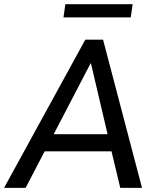

<svg xmlns="http://www.w3.org/2000/svg" viewBox="-48 -911 755 931"><path d="M76.2 0 168.5 -177.2H492.7L535.2 0H640.6L451.7 -718.8H365.7L-28.3 0ZM393.1 -603.5 473.6 -260.3H212.4L391.1 -603.5ZM585.9 -826.7 595.2 -890.6H269L259.8 -826.7Z"/></svg>

Font: Winston
Style: Italic
Weight: 400
Italic angle: -8.13011°
Designer: Vernon Adams, Kim Jin-seong, David Berlow, Cristiano Sobral
Foundry: The Winston Project Authors
Version: Version 3.004